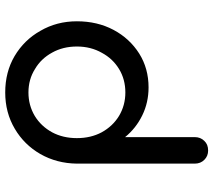

<svg xmlns="http://www.w3.org/2000/svg" viewBox="-61 -530 825 743"><g transform="rotate(-90 351.5 -158.5)"><path d="M140.6 234.4Q119.1 234.4 104.5 219.7Q89.8 205.1 89.8 182.6Q89.8 31.2 89.8 -273.4Q90.8 -351.6 127 -415Q163.1 -477.5 224.6 -513.7Q287.1 -550.8 365.2 -550.8Q444.3 -550.8 505.9 -514.6Q568.4 -477.5 603.5 -415Q640.6 -351.6 640.6 -273.4Q640.6 -194.3 607.4 -131.8Q574.2 -69.3 515.6 -32.2Q458 3.9 384.8 3.9Q326.2 3.9 276.4 -20.5Q226.6 -44.9 192.4 -86.9Q192.4 2.9 192.4 182.6Q192.4 205.1 177.7 219.7Q164.1 234.4 140.6 234.4ZM365.2 -85.9Q416 -85.9 456.1 -110.4Q496.1 -134.8 518.6 -176.8Q543 -219.7 543 -273.4Q543 -327.1 519.5 -369.1Q496.1 -412.1 456.1 -435.5Q416 -460.9 365.2 -460.9Q315.4 -460.9 274.4 -436.5Q234.4 -412.1 210.9 -369.1Q188.5 -327.1 188.5 -273.4Q188.5 -219.7 210.9 -177.7Q234.4 -134.8 274.4 -110.4Q315.4 -85.9 365.2 -85.9Z"/></g></svg>

Font: Abed
Style: Bold
Weight: 700
Designer: Johan Aakerlund
Version: Version 3.105